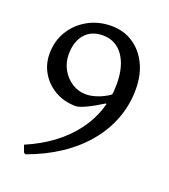

<svg xmlns="http://www.w3.org/2000/svg" viewBox="-116 -590 687 780"><g transform="rotate(20 227.5 -200.0)"><path d="M82 105 75 100 64 70Q193 15 263.5 -78.5Q334 -172 334 -290Q334 -367 302 -412Q270 -457 214 -457Q165 -457 137 -425Q109 -393 109 -337Q109 -302 125.5 -272.5Q142 -243 169.5 -225.5Q197 -208 230 -208Q256 -208 287.5 -220.5Q319 -233 340 -252L333 -194L319 -201Q281 -177 251 -163Q221 -149 208 -149Q159 -149 120 -170.5Q81 -192 58 -229.5Q35 -267 35 -313Q35 -368 61 -411Q87 -454 132.5 -479.5Q178 -505 234 -505Q287 -505 327.5 -478.5Q368 -452 391 -405Q414 -358 414 -296Q414 -230 391.5 -169.5Q369 -109 326 -57Q283 -5 221.5 36Q160 77 82 105Z"/></g></svg>

Font: Alegreya
Style: Regular
Weight: 400
Designer: Juan Pablo del Peral
Foundry: Huerta Tipografica
Version: Version 2.009